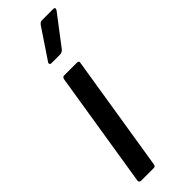

<svg xmlns="http://www.w3.org/2000/svg" viewBox="-238 -714 730 730"><g transform="rotate(-45 127.0 -349.0)"><path d="M21 0Q10 0 11 -11L86 -479Q88 -490 97 -490H165Q170 -490 173 -487.5Q176 -485 174 -479L99 -11Q98 0 89 0ZM95 -557Q90 -557 88 -561Q86 -565 90 -570L169 -688Q176 -698 186 -698H246Q252 -698 253.5 -694.5Q255 -691 251 -685L161 -567Q153 -557 142 -557Z"/></g></svg>

Font: Sofia Sans Extra Condensed SemiBold
Style: Italic
Weight: 600
Italic angle: -9°
Designer: Botio Nikoltchev, Ani Petrova
Foundry: lettersoup
Version: Version 4.101